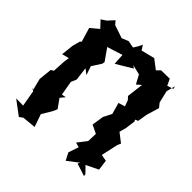

<svg xmlns="http://www.w3.org/2000/svg" viewBox="-206 -889 1075 1075"><g transform="rotate(45 331.5 -351.5)"><path d="M599 0 563 -37 635 -72 627 -134 588 -141 610 -242 619 -262 566 -303 577 -343 585 -403 580 -413 597 -420 606 -476 629 -553 609 -578 592 -650 606 -703 610 -686 573 -674 555 -712 488 -711 467 -690 412 -732 332 -712 314 -740 301 -714 286 -690 244 -698 204 -682 127 -708 109 -729 76 -693 46 -673 83 -634 35 -594 60 -510 52 -502 40 -457 32 -383 74 -394 69 -360 65 -285 49 -275 41 -196 58 -128 45 -132 64 -122 81 -25 25 -26 109 37 130 22 211 14 185 -61 221 -122 232 -147 194 -200 217 -227 191 -222 176 -308 190 -340 180 -420 211 -396 193 -449 229 -505 231 -520 182 -590 274 -619 276 -574 278 -553 373 -610 358 -621 416 -607 444 -555 470 -577 458 -479 474 -461 487 -425 448 -413 467 -345 442 -296 431 -225 481 -201 479 -143 437 -88 466 -80 445 -19 468 25 533 -25 526 -11 601 13Z"/></g></svg>

Font: Asimov Aggro
Style: Condensed
Weight: 500
Designer: Google
Version: Version 2.000980; 2014